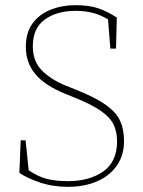

<svg xmlns="http://www.w3.org/2000/svg" viewBox="-20 -710 555 743"><path d="M243 13Q184 13 134 -4Q84 -21 55 -41L60 -167H79L91 -51Q128 -26 162.5 -17.5Q197 -9 243 -9Q326 -9 379.5 -46.5Q433 -84 433 -163Q433 -200 419.5 -228Q406 -256 371 -280.5Q336 -305 272 -331L235 -346Q155 -378 117.5 -422.5Q80 -467 80 -528Q80 -586 107.5 -621.5Q135 -657 178.5 -673.5Q222 -690 271 -690Q326 -690 361.5 -677.5Q397 -665 432 -642L429 -522H407L398 -635Q370 -652 340 -660Q310 -668 272 -668Q200 -668 153.5 -634.5Q107 -601 107 -531Q107 -473 142 -437.5Q177 -402 236 -378L276 -362Q351 -332 390.5 -303.5Q430 -275 445 -242Q460 -209 460 -164Q460 -109 432 -69Q404 -29 355 -8Q306 13 243 13Z"/></svg>

Font: Source Serif Pro ExtraLight
Style: Regular
Weight: 200
Designer: Frank Grießhammer
Foundry: Adobe Systems Incorporated
Version: Version 3.001;hotconv 1.0.111;makeotfexe 2.5.65597